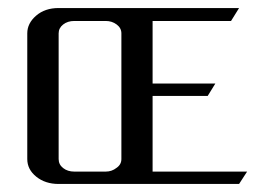

<svg xmlns="http://www.w3.org/2000/svg" viewBox="-20 -458 674 478"><path d="M47.9 -62V-375Q47.9 -399.9 69.8 -418.9Q91.8 -438 126 -438H575.2L555.2 -405.8H359.9V-250H516.1L497.1 -219.2H359.9V-30.8H595.2L575.2 0H126Q92.8 0 70.3 -18.1Q47.9 -36.1 47.9 -62ZM126 -62Q126 -48.3 137.2 -39.6Q148.4 -30.8 165 -30.8H243.2Q258.3 -30.8 270 -40Q282.2 -48.3 282.2 -62V-375Q282.2 -388.2 270.5 -397Q258.8 -405.8 243.2 -405.8H165Q148.4 -405.8 137.2 -397Q126 -388.2 126 -375Z"/></svg>

Font: Hhenum
Style: Regular
Weight: 400
Designer: T. Christopher White
Version: Version 1.0